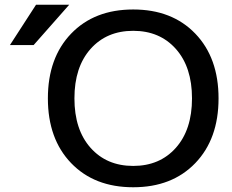

<svg xmlns="http://www.w3.org/2000/svg" viewBox="-20 -780 979 810"><path d="M280 -638Q378 -740 542 -740Q706 -740 804 -638Q902 -536 902 -365Q902 -194 804 -92Q706 10 542 10Q378 10 280 -92Q182 -194 182 -365Q182 -536 280 -638ZM132 -760H272L122 -590H22ZM362 -156.5Q430 -80 542 -80Q654 -80 722 -156.5Q790 -233 790 -365Q790 -497 722 -573.5Q654 -650 542 -650Q430 -650 362 -573.5Q294 -497 294 -365Q294 -233 362 -156.5Z"/></svg>

Font: M PLUS 1p Medium
Style: Regular
Weight: 500
Version: Version 1.062